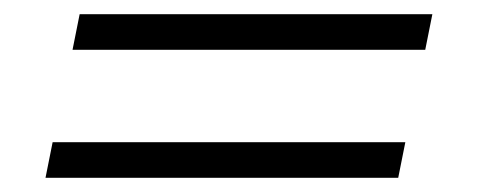

<svg xmlns="http://www.w3.org/2000/svg" viewBox="-20 -385 672 270"><path d="M82 -315 92 -365H588L578 -315ZM44 -135 54 -185H550L540 -135Z"/></svg>

Font: Atkinson Hyperlegible Mono ExtraLight
Style: Italic
Weight: 200
Italic angle: -12°
Monospace: yes
Designer: Elliott Scott, Megan Eiswerth, Linus Boman, Theodore Petrosky, Letters from Sweden
Foundry: Applied Design Works, Letters from Sweden
Version: Version 2.001